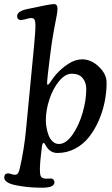

<svg xmlns="http://www.w3.org/2000/svg" viewBox="-60 -730 538 926"><path d="M64.9 -99.1 97.2 -435.1Q102.5 -491.2 104.7 -513.4Q106.9 -535.6 109.1 -566.7Q111.3 -597.7 110.8 -611.1Q110.4 -624.5 107.9 -631.8Q104.5 -643.1 89.4 -643.1Q83 -643.1 64.9 -637.9Q46.9 -632.8 39.6 -633.3Q32.2 -633.3 27.3 -638.4Q22.5 -643.6 22.5 -652.3Q22.5 -674.3 65.9 -685.1Q181.2 -710.4 200.2 -710.4Q217.3 -710.4 217.3 -688Q217.3 -673.3 212.4 -649.4Q207.5 -625.5 198.5 -576.2Q189.5 -526.9 182.1 -465.8L170.9 -373.5Q165 -325.7 168.5 -321.8Q169.4 -320.8 170.4 -320.8Q172.9 -320.8 179 -329.1Q185.1 -337.4 194.6 -350.8Q204.1 -364.3 210.9 -371.6Q236.8 -400.9 270 -422.4Q303.2 -443.8 336.4 -443.8Q379.4 -443.8 416.7 -408.4Q454.1 -373 454.1 -331.1Q454.1 -285.6 444.8 -239Q435.5 -192.4 416 -147.9Q396.5 -103.5 369.1 -68.8Q341.8 -34.2 302.5 -13.2Q263.2 7.8 217.3 7.8Q183.1 7.8 163.6 -23.4Q155.3 -40.5 150.4 -40.5Q144.5 -40.5 142.6 -25.4L137.7 15.6Q127.9 97.7 136.2 118.7Q140.6 130.4 161.6 131.8Q165 131.8 173.8 131.3Q182.6 130.9 186.5 130.9Q193.8 131.3 198.2 136.5Q202.6 141.6 202.6 148.9Q202.6 175.3 143.6 175.3Q86.9 175.3 43.5 168Q-2.9 161.6 -21.2 151.1Q-39.6 140.6 -39.6 126Q-39.6 107.9 -22.5 106Q-16.6 105.5 -4.9 109.6Q6.8 113.8 13.2 112.8Q22.9 112.3 27.6 104.2Q32.2 96.2 35.6 81.5Q56.2 -8.8 64.9 -99.1ZM286.1 -374.5Q254.4 -374.5 224.9 -338.6Q195.3 -302.7 178.2 -250.7Q161.1 -198.7 161.1 -149.9Q161.1 -133.3 164.3 -114.7Q167.5 -96.2 174.3 -77.9Q181.2 -59.6 194.1 -47.6Q207 -35.6 224.1 -35.6Q258.3 -35.6 289.6 -80.3Q320.8 -125 338.4 -186Q356 -247.1 356 -299.8Q356 -332.5 338.6 -353.5Q321.3 -374.5 286.1 -374.5Z"/></svg>

Font: Cooper* Medium
Style: Italic
Weight: 500
Italic angle: -7°
Designer: Owen Earl
Foundry: indestructible type*
Version: Version 0.001